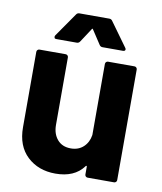

<svg xmlns="http://www.w3.org/2000/svg" viewBox="-80 -765 708 838"><g transform="rotate(10 273.5 -346.5)"><path d="M352 -502Q352 -507 355.5 -510.5Q359 -514 364 -514H481Q486 -514 489.5 -510.5Q493 -507 493 -502V-12Q493 -7 489.5 -3.5Q486 0 481 0H364Q359 0 355.5 -3.5Q352 -7 352 -12V-46Q352 -49 351 -49.5Q350 -50 349 -50Q348 -50 346 -47Q306 7 222 7Q146 7 97 -39Q48 -85 48 -168V-502Q48 -507 51.5 -510.5Q55 -514 60 -514H176Q181 -514 184.5 -510.5Q188 -507 188 -502V-203Q188 -163 209.5 -138Q231 -113 269 -113Q303 -113 325 -133.5Q347 -154 352 -187ZM125 -572Q118 -572 116.5 -575Q115 -578 115 -580Q115 -583 117 -587L190 -692Q195 -700 204 -700H337Q346 -700 351 -692L427 -587Q430 -583 430 -580Q430 -572 419 -572H329Q320 -572 315 -580L275 -641Q273 -644 272 -644Q270 -644 269 -641L229 -580Q224 -572 215 -572Z"/></g></svg>

Font: LinhAnh
Style: Bold
Weight: 700
Designer: Jeremy Tribby
Foundry: Tribby Type
Version: Version 1.408